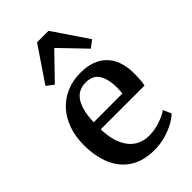

<svg xmlns="http://www.w3.org/2000/svg" viewBox="-255 -935 1034 1034"><g transform="rotate(-45 262.0 -418.0)"><path d="M280.5 11Q195 11 139 -25.5Q83 -62 55.8 -126.8Q28.5 -191.5 28.5 -276Q28.5 -343 47.8 -396.5Q67 -450 102 -487.8Q137 -525.5 185.2 -545.8Q233.5 -566 290.5 -566Q386.5 -566 438.8 -514.5Q491 -463 493.5 -367Q493.5 -336 492 -313.2Q490.5 -290.5 486.5 -273H153Q154 -226 164.8 -187.5Q175.5 -149 196 -121.2Q216.5 -93.5 246.2 -78.8Q276 -64 315.5 -64Q356.5 -64 398.5 -78.5Q440.5 -93 463 -110L483.5 -64Q466.5 -46 434.8 -28.8Q403 -11.5 363 -0.2Q323 11 280.5 11ZM153 -326.5 372 -327Q373 -336.5 373.8 -348.8Q374.5 -361 374.5 -371Q374.5 -432.5 351.8 -470.8Q329 -509 274 -509Q249 -509 227.8 -499.8Q206.5 -490.5 190.5 -469.5Q174.5 -448.5 164.8 -413.5Q155 -378.5 153 -326.5ZM148.5 -618 108 -649 242 -847H329.5L463.5 -649L422.5 -618L286 -760Z"/></g></svg>

Font: Merriweather 28pt SemiBold
Style: Regular
Weight: 600
Version: Version 2.100